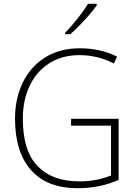

<svg xmlns="http://www.w3.org/2000/svg" viewBox="-20 -980 718 1010"><path d="M354 -355H604V-34Q556 -12 501.5 -1Q447 10 388 10Q227 10 143 -85.5Q59 -181 59 -355Q59 -462 100 -546Q141 -630 217.5 -678Q294 -726 400 -726Q509 -726 596 -682L579 -646Q534 -669 489 -679.5Q444 -690 399 -690Q306 -690 239 -647Q172 -604 136 -528.5Q100 -453 100 -356Q100 -186 178 -106Q256 -26 395 -26Q447 -26 488.5 -34.5Q530 -43 564 -57V-319H354ZM489 -960V-952Q474 -930 450.5 -903Q427 -876 400.5 -848.5Q374 -821 350 -800H322V-807Q342 -827 365 -854.5Q388 -882 409 -910Q430 -938 443 -960Z"/></svg>

Font: Noto Sans Disp ExtLt
Style: Regular
Weight: 200
Designer: Monotype Design Team
Foundry: Monotype Imaging Inc.
Version: Version 2.000;GOOG;noto-source:20170915:90ef993387c0